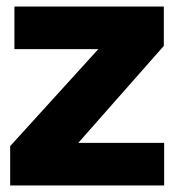

<svg xmlns="http://www.w3.org/2000/svg" viewBox="-20 -566 532 586"><path d="M11 0H481V-130H219L480 -426V-546H24V-416H280L11 -120Z"/></svg>

Font: Mluvka ExtraBold
Style: Regular
Weight: 800
Designer: Modified by Jiří Krblich, Original typeface by Gumpita Rahayu
Foundry: Gumpita Rahayu & Jiří Krblich
Version: Version 2.000;Glyphs 3.1.1 (3134)